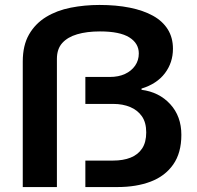

<svg xmlns="http://www.w3.org/2000/svg" viewBox="-20 -756 797 776"><path d="M72 0V-507Q72 -573 97.5 -617Q123 -661 166.5 -687.5Q210 -714 266 -725Q322 -736 382 -736Q450 -736 504.5 -725Q559 -714 598 -692.5Q637 -671 658 -637.5Q679 -604 679 -559Q679 -503 646.5 -460Q614 -417 552 -398V-393Q623 -384 668 -335Q713 -286 713 -211Q713 -138 680 -91Q647 -44 589 -22Q531 0 455 0H325V-107H437Q478 -107 508 -119Q538 -131 554.5 -156Q571 -181 571 -221Q571 -261 553.5 -286Q536 -311 506 -323.5Q476 -336 438 -336H325V-445H424Q459 -445 485 -457Q511 -469 526 -490.5Q541 -512 541 -540Q541 -581 502.5 -605Q464 -629 384 -629Q331 -629 292 -617.5Q253 -606 231.5 -582Q210 -558 210 -518V0Z"/></svg>

Font: Archivo SemiBold Expanded SemiBold
Style: Regular
Weight: 600
Width: 7
Version: Version 2.001